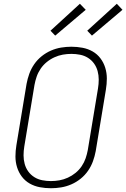

<svg xmlns="http://www.w3.org/2000/svg" viewBox="-20 -991 670 1019"><path d="M250 8Q220 8 191 2.5Q162 -3 137.5 -17Q113 -31 96 -53.5Q79 -76 70.5 -103.5Q62 -131 62 -160.5Q62 -190 67 -220L121 -546Q126 -573 135.5 -599.5Q145 -626 161.5 -650Q178 -674 201 -692.5Q224 -711 250.5 -722.5Q277 -734 304.5 -738.5Q332 -743 359 -743Q389 -743 418 -737.5Q447 -732 471.5 -718Q496 -704 513 -681.5Q530 -659 538.5 -631.5Q547 -604 547 -574.5Q547 -545 542 -515L488 -189Q483 -162 473.5 -135.5Q464 -109 447.5 -85Q431 -61 408 -42.5Q385 -24 358.5 -12.5Q332 -1 304.5 3.5Q277 8 250 8ZM250 -30Q273 -30 295.5 -34Q318 -38 340 -48Q362 -58 381 -73.5Q400 -89 413.5 -109Q427 -129 434.5 -151Q442 -173 446 -195L500 -521Q504 -545 504 -568.5Q504 -592 498 -614Q492 -636 479 -654Q466 -672 447 -684Q428 -696 405 -700.5Q382 -705 359 -705Q336 -705 313.5 -701Q291 -697 269 -687Q247 -677 228 -661.5Q209 -646 195.5 -626Q182 -606 174.5 -584Q167 -562 163 -540L109 -214Q105 -190 105 -166.5Q105 -143 111 -121Q117 -99 130 -81Q143 -63 162 -51Q181 -39 204 -34.5Q227 -30 250 -30ZM468 -802 443 -828 600 -971 630 -939ZM273 -802 248 -828 404 -971 435 -939Z"/></svg>

Font: Iosevka SS04 XLt Ex
Style: Italic
Weight: 200
Width: 7
Italic angle: -9°
Monospace: yes
Designer: Belleve Invis
Foundry: Belleve Invis
Version: Version 19.0.0; ttfautohint (v1.8.4)